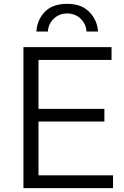

<svg xmlns="http://www.w3.org/2000/svg" viewBox="-20 -976 645 996"><path d="M168.9 -812.5Q171.9 -871.1 211.9 -914.1Q252 -956.1 328.1 -956.1Q404.3 -956.1 445.3 -912.1Q485.4 -869.1 488.3 -812.5Q468.8 -812.5 428.7 -812.5Q426.8 -850.6 398.4 -878.9Q370.1 -906.2 328.1 -906.2Q287.1 -906.2 258.8 -878.9Q230.5 -851.6 228.5 -812.5Q209 -812.5 168.9 -812.5ZM101.6 0Q101.6 -182.6 101.6 -731.4Q215.8 -731.4 558.6 -731.4Q558.6 -714.8 558.6 -665Q463.9 -665 179.7 -665Q179.7 -601.6 179.7 -411.1Q265.6 -411.1 521.5 -411.1Q521.5 -394.5 521.5 -345.7Q436.5 -345.7 179.7 -345.7Q179.7 -275.4 179.7 -66.4Q276.4 -66.4 566.4 -66.4Q566.4 -49.8 566.4 0Q450.2 0 101.6 0Z"/></svg>

Font: Gothic A1
Style: Regular
Weight: 400
Designer: HanYang I&C Co.,Ltd.
Version: Version 2.50